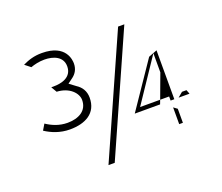

<svg xmlns="http://www.w3.org/2000/svg" viewBox="-105 -732 1072 926"><g transform="rotate(-20 430.5 -269.0)"><path d="M65 -224C97 -203 139 -185 190 -185C269 -185 331 -217 331 -297C331 -331 315 -355 290 -371L258 -395L285 -415C302 -428 316 -448 316 -478C316 -492 313 -578 187 -578C147 -578 117 -568 88 -554L117 -531C136 -538 161 -544 188 -544C234 -544 281 -526 281 -476C281 -419 226 -407 186 -407H174L191 -378C256 -375 293 -334 293 -299C293 -243 246 -219 190 -219C147 -219 111 -235 83 -254ZM305 40H337L609 -572H577ZM509 -150H639L647 -171H544L693 -393V-295V-171V-150H712V-401L668 -384ZM647 -171H693V-295ZM693 -29H712V-101L693 -115ZM734 -150H790L782 -171H759Z"/></g></svg>

Font: Charger Static
Style: Regular
Weight: 1000
Designer: Jasper
Foundry: KineticPlasma Fonts/Cannot Into Space Fonts
Version: Version 1.1